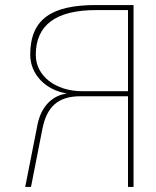

<svg xmlns="http://www.w3.org/2000/svg" viewBox="-20 -742 621 762"><path d="M488 -380H307C200 -380 122 -441 122 -524C122 -643 202 -702 362 -702H488ZM510 0V-722H488V-705V-722H361C187 -722 100 -668 100 -525C100 -447 161 -384 246 -371C186 -363 143 -318 129 -248L80 0H103L148 -229C165 -317 209 -360 299 -360H488V0Z"/></svg>

Font: Perun Thin
Style: Regular
Weight: 100
Foundry: Copyright (c) Stefan Peev, Context Ltd, 2016
Version: Version 1.089